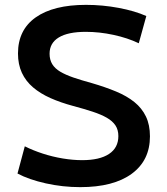

<svg xmlns="http://www.w3.org/2000/svg" viewBox="-20 -760 689 790"><path d="M310 10Q238 10 168.5 -5.5Q99 -21 52 -46L82 -158Q116 -141 156 -128Q196 -115 238 -108Q280 -101 318 -101Q390 -101 428.5 -126.5Q467 -152 467 -200Q467 -226 455 -244Q443 -262 419.5 -275.5Q396 -289 361 -300.5Q326 -312 281 -324Q229 -338 187.5 -356.5Q146 -375 116 -400.5Q86 -426 70 -460.5Q54 -495 54 -540Q54 -637 127 -688.5Q200 -740 334 -740Q402 -740 468.5 -727.5Q535 -715 582 -694L551 -582Q505 -604 447 -616.5Q389 -629 333 -629Q260 -629 222 -606Q184 -583 184 -539Q184 -514 195 -496Q206 -478 228 -465Q250 -452 282 -441Q314 -430 358 -418Q413 -402 457.5 -383.5Q502 -365 533 -340Q564 -315 580.5 -280.5Q597 -246 597 -199Q597 -100 522 -45Q447 10 310 10Z"/></svg>

Font: M PLUS 2 SemiBold
Style: Regular
Weight: 600
Designer: Coji Morishita
Foundry: UNDERFOREST DESIGN
Version: Version 1.001